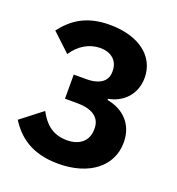

<svg xmlns="http://www.w3.org/2000/svg" viewBox="-131 -816 862 935"><g transform="rotate(20 300.0 -349.0)"><path d="M262 -422H197V-297H260C336 -297 382 -268 382 -211V-205C382 -147 342 -110 274 -110C199 -110 157 -151 127 -208L16 -122C61 -51 132 12 274 12C432 12 539 -69 539 -194C539 -290 477 -347 394 -362V-368C466 -381 527 -436 527 -525C527 -637 430 -710 280 -710C160 -710 92 -662 39 -593L133 -505C168 -558 219 -588 275 -588C334 -588 369 -554 369 -504V-497C369 -454 336 -422 262 -422Z"/></g></svg>

Font: Braiins Sans
Style: Bold
Weight: 700
Designer: Mike Abbink, Paul van der Laan, Pieter van Rosmalen, Jiri Chlebus, Lubos Buracinsky
Foundry: Bold Monday, Sudetype
Version: Version 1.000;hotconv 1.0.109;makeotfexe 2.5.65596